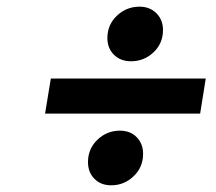

<svg xmlns="http://www.w3.org/2000/svg" viewBox="-20 -615 640 570"><path d="M369.1 -433.1Q337.9 -433.1 318.4 -452.4Q298.8 -471.7 298.8 -502Q298.8 -541.5 327.1 -568.4Q355.5 -595.2 394 -595.2Q424.8 -595.2 444.3 -575.7Q463.9 -556.2 463.9 -525.9Q463.9 -486.3 435.8 -459.7Q407.7 -433.1 369.1 -433.1ZM113.8 -277.8 130.9 -381.8H590.8L574.2 -277.8ZM310.1 -64.9Q279.3 -64.9 260.3 -84.2Q241.2 -103.5 241.2 -133.8Q241.2 -173.3 269.3 -200.2Q297.4 -227.1 335.9 -227.1Q366.7 -227.1 385.7 -207.8Q404.8 -188.5 404.8 -158.2Q404.8 -118.7 376.7 -91.8Q348.6 -64.9 310.1 -64.9Z"/></svg>

Font: Office Code Pro D Bold Italic
Style: Regular
Weight: 700
Italic angle: -9°
Designer: Nathan Rutzky & Paul D. Hunt
Foundry: Adobe Systems Incorporated
Version: Version 1.004;PS 001.004;hotconv 1.0.70;makeotf.lib2.5.58329